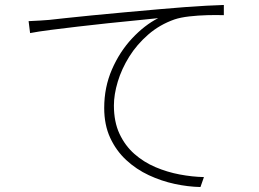

<svg xmlns="http://www.w3.org/2000/svg" viewBox="-20 -731 1040 772"><path d="M95 -646Q123 -647 143 -648.5Q163 -650 178 -651Q196 -653 241.5 -658Q287 -663 348.5 -669Q410 -675 481 -681.5Q552 -688 621 -694Q678 -699 724.5 -702.5Q771 -706 809.5 -708Q848 -710 880 -711V-670Q850 -671 813 -670Q776 -669 741 -665Q706 -661 682 -653Q622 -632 576 -592Q530 -552 499.5 -503Q469 -454 453.5 -402.5Q438 -351 438 -307Q438 -241 460.5 -193Q483 -145 520.5 -112Q558 -79 605 -59Q652 -39 702.5 -29.5Q753 -20 800 -19L786 21Q736 20 682.5 8.5Q629 -3 578.5 -26.5Q528 -50 487.5 -87.5Q447 -125 423 -177Q399 -229 399 -297Q399 -380 430 -451.5Q461 -523 511 -576.5Q561 -630 616 -658Q581 -654 527.5 -649Q474 -644 413.5 -637.5Q353 -631 292.5 -624Q232 -617 182 -610.5Q132 -604 101 -598Z"/></svg>

Font: Noto Sans TC ExtraLight
Style: Regular
Weight: 250
Designer: Ryoko NISHIZUKA  (kana, bopomofo & ideographs); Paul D. Hunt (Latin, Greek & Cyrillic); Sandoll Communications , Soo-you
Foundry: Adobe
Version: Version 2.004-H2;hotconv 1.0.118;makeotfexe 2.5.65603